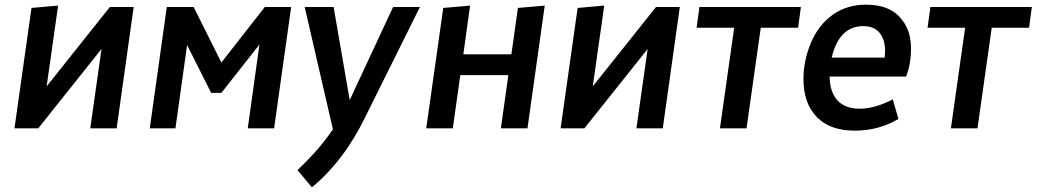

<svg xmlns="http://www.w3.org/2000/svg" viewBox="-20 -550 4443 823"><path d="M480 0 553 -520H451L180 -180L229 -526L115 -516L42 0H144L415 -340L367 0Z M1155 0 1228 -520H1115L929 -282L810 -520H695L622 0H732L782 -357L885 -152H929L1092 -359L1042 0Z M1317 253Q1456 138 1548 -53L1780 -520H1665L1479 -121L1410 -520H1286L1407 4Q1349 91 1255 179Z M2241 0 2315 -526 2200 -516 2172 -317H1966L1995 -526L1880 -516L1807 0H1921L1953 -228H2159L2127 0Z M2821 0 2894 -520H2792L2521 -180L2570 -526L2456 -516L2383 0H2485L2756 -340L2708 0Z M3180 0 3241 -431H3401L3413 -520H2978L2966 -431H3127L3066 0Z M3644 10Q3746 10 3831 -40L3807 -124Q3729 -84 3665 -84Q3602 -84 3569.5 -120Q3537 -156 3536 -222H3864Q3885 -275 3885 -342Q3885 -417 3847 -464Q3799 -530 3692 -530Q3611 -530 3550.5 -487.5Q3490 -445 3457 -369Q3424 -291 3424 -211Q3424 -108 3480.5 -49Q3537 10 3644 10ZM3772 -303H3545Q3577 -438 3680 -438Q3727 -438 3750.5 -409Q3774 -380 3774 -330Z M4170 0 4231 -431H4391L4403 -520H3968L3956 -431H4117L4056 0Z"/></svg>

Font: Brisa Sans Medium
Style: Italic
Weight: 600
Italic angle: -8°
Designer: Dalton Maag Ltd
Foundry: Dalton Maag Ltd
Version: Version 1.101;July 10, 2019;FontCreator 11.5.0.2425 64-bit